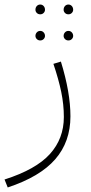

<svg xmlns="http://www.w3.org/2000/svg" viewBox="-45 -581 399 845"><path d="M-25 209Q113 165 174.5 97Q236 29 236 -66Q236 -121 224.5 -176.5Q213 -232 190 -300L223 -310Q265 -174 265 -69Q265 43 198 120Q131 197 -11 244ZM111 -538Q111 -548 117 -554.5Q123 -561 132 -561Q141 -561 147 -554.5Q153 -548 153 -538Q153 -530 147 -524Q141 -518 132 -518Q123 -518 117 -524Q111 -530 111 -538ZM235 -538Q235 -548 241 -554.5Q247 -561 256 -561Q265 -561 271 -554.5Q277 -548 277 -538Q277 -530 271 -524Q265 -518 256 -518Q247 -518 241 -524Q235 -530 235 -538ZM111 -423Q111 -432 117 -438.5Q123 -445 132 -445Q141 -445 147 -438.5Q153 -432 153 -423Q153 -415 147 -409Q141 -403 132 -403Q123 -403 117 -409Q111 -415 111 -423ZM235 -423Q235 -432 241 -438.5Q247 -445 256 -445Q265 -445 271 -438.5Q277 -432 277 -423Q277 -415 271 -409Q265 -403 256 -403Q247 -403 241 -409Q235 -415 235 -423Z"/></svg>

Font: FiraGO UltraLight
Style: Regular
Weight: 200
Designer: bBox Type
Foundry: bBox Type GmbH
Version: Version 1.001